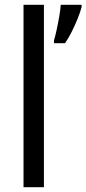

<svg xmlns="http://www.w3.org/2000/svg" viewBox="-20 -780 360 800"><path d="M163 0H78V-760H163ZM320 -751Q315 -731 304 -703.5Q293 -676 279 -648Q265 -620 251 -600H205V-612Q210 -628 216 -655.5Q222 -683 227 -712Q232 -741 233 -760H320Z"/></svg>

Font: Noto Sans Gurmukhi SemiCondensed
Style: Regular
Weight: 400
Width: 4
Designer: Jelle Bosma - Monotype Design Team
Foundry: Monotype Imaging Inc.
Version: Version 2.004; ttfautohint (v1.8.4.7-5d5b)